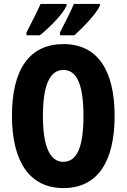

<svg xmlns="http://www.w3.org/2000/svg" viewBox="-20 -950 646 980"><path d="M490 -921V-930H357C347 -904 320 -850 286 -784V-770H360C404 -810 473 -881 490 -921ZM320 -921V-930H187C176 -904 150 -851 115 -784V-770H184C239 -815 301 -879 320 -921ZM565 -358C565 -591 478 -725 304 -725C132 -725 41 -598 41 -359C41 -127 130 10 304 10C478 10 565 -125 565 -358ZM199 -358C199 -514 234 -593 304 -593C372 -593 406 -518 406 -358C406 -199 373 -124 303 -124C235 -124 199 -202 199 -358Z"/></svg>

Font: Noto Sans Khmer UI ExtraCondensed ExtraBold
Style: Regular
Weight: 800
Width: 2
Designer: Danh Hong and the Monotype Design Team
Foundry: Monotype Imaging Inc.
Version: Version 2.002